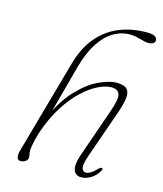

<svg xmlns="http://www.w3.org/2000/svg" viewBox="-109 -798 750 886"><g transform="rotate(15 266.0 -355.0)"><path d="M124.5 -148.5Q150 -221 184.5 -274.2Q219 -327.5 256.5 -362Q294 -396.5 329 -413.2Q364 -430 390 -430Q422 -430 429.5 -408Q437 -386 415.5 -325L334 -91Q322.5 -57.5 322.8 -35.8Q323 -14 333.5 -3.2Q344 7.5 362 7.5Q385 7.5 407.5 -6.2Q430 -20 444.5 -44.5Q447 -49 447.8 -53Q448.5 -57 445 -58.5Q441.5 -60 437.5 -57.8Q433.5 -55.5 428 -49.5Q411 -32.5 399.2 -25.8Q387.5 -19 377.5 -19Q362 -19 358 -36.2Q354 -53.5 369.5 -97L448 -321Q463.5 -364.5 468 -394.8Q472.5 -425 459.5 -440.8Q446.5 -456.5 408.5 -456.5Q373.5 -456.5 323.8 -433.2Q274 -410 223 -355.8Q172 -301.5 132.5 -209L141 -206L215 -480.5Q234 -550 263.5 -596Q293 -642 330.8 -664.8Q368.5 -687.5 411 -687.5Q425 -687.5 437.2 -685Q449.5 -682.5 460.5 -679.5Q471.5 -676.5 481.5 -674Q491.5 -671.5 500.5 -671.5Q516 -671.5 524.2 -677Q532.5 -682.5 532.5 -693.5Q532.5 -702.5 521.8 -709.8Q511 -717 483.5 -717Q411 -717 351.8 -692.8Q292.5 -668.5 249.8 -618Q207 -567.5 184.5 -487.5L58.5 -39Q54.5 -25 54.8 -14.5Q55 -4 59.5 1.8Q64 7.5 72.5 7.5Q86 7.5 96.2 0.2Q106.5 -7 106.5 -18Q106.5 -28 104.8 -33.8Q103 -39.5 103 -50.5Q103 -58.5 105.2 -72.8Q107.5 -87 112.2 -106.2Q117 -125.5 124.5 -148.5Z"/></g></svg>

Font: Fraunces Thin
Style: Italic
Weight: 250
Italic angle: -16°
Version: Version 1.000;[b76b70a41]